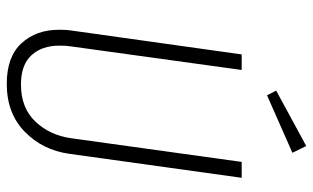

<svg xmlns="http://www.w3.org/2000/svg" viewBox="-199 -716 926 568"><g transform="rotate(90 264.0 -432.0)"><path d="M435 -174Q424 -95 369.5 -42Q315 11 228 11Q148 11 108 -32.5Q68 -76 68 -144Q68 -167 70 -178L141 -684H187L117 -177Q115 -166 115 -145Q115 -93 143.5 -62Q172 -31 230 -31Q299 -31 339.5 -73.5Q380 -116 389 -180L459 -684H506ZM412 -875 432 -834 262 -759 248 -786Z"/></g></svg>

Font: Fira Sans Extra Condensed ExtraLight
Style: Italic
Weight: 275
Width: 3
Italic angle: -8°
Designer: Carrois Corporate & Edenspiekermann AG
Foundry: Carrois Corporate GbR & Edenspiekermann AG
Version: Version 4.203